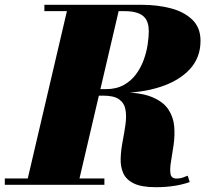

<svg xmlns="http://www.w3.org/2000/svg" viewBox="-55 -770 894 800"><path d="M54.5 0 230 -750H445.5L270 0ZM-35 0V-26.5H380V0ZM594.5 10Q534 10 502 -6Q470 -22 458.2 -49.2Q446.5 -76.5 447.8 -110.5Q449 -144.5 456 -180.8Q463 -217 467.8 -251Q472.5 -285 468 -312.2Q463.5 -339.5 442.2 -355.5Q421 -371.5 375 -371.5H330V-385.5H445.5Q529.5 -385.5 577.2 -366Q625 -346.5 646.2 -314.5Q667.5 -282.5 670.8 -244Q674 -205.5 668.5 -167.2Q663 -129 657.5 -96.8Q652 -64.5 655.5 -45.2Q659 -26 681 -26Q694.5 -26 705 -29.5Q715.5 -33 727 -38L735.5 -11.5Q708.5 -1.5 672.5 4.2Q636.5 10 594.5 10ZM330 -382.5V-398.5H385Q429 -398.5 460 -415.5Q491 -432.5 511.5 -460.2Q532 -488 543.8 -520.5Q555.5 -553 560.2 -584.5Q565 -616 565 -639.5Q565 -658 560.5 -673.5Q556 -689 545 -700Q534 -711 514.5 -717.2Q495 -723.5 465 -723.5H130V-750H535Q600.5 -750 656.2 -735.5Q712 -721 746.2 -688Q780.5 -655 780.5 -600Q780.5 -530 736 -481.8Q691.5 -433.5 613.5 -408Q535.5 -382.5 435 -382.5Z"/></svg>

Font: Bodoni Moda 9pt Black
Style: Italic
Weight: 900
Italic angle: -13°
Designer: Owen Earl
Foundry: indestructible type
Version: Version 2.004